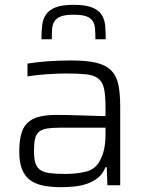

<svg xmlns="http://www.w3.org/2000/svg" viewBox="-20 -769 611 797"><path d="M60 0ZM233 8Q190 8 157.5 1Q125 -6 103.5 -22.5Q82 -39 71 -67.5Q60 -96 60 -139Q60 -181 67.5 -210.5Q75 -240 93 -258Q111 -276 141 -284Q171 -292 216 -292Q229 -292 256.5 -291.5Q284 -291 315 -290Q346 -289 374.5 -288Q403 -287 418 -287V-322Q418 -372 412 -400.5Q406 -429 388 -443Q370 -457 338 -460.5Q306 -464 253 -464Q236 -464 213.5 -463Q191 -462 169 -460.5Q147 -459 127 -456.5Q107 -454 94 -452V-505Q130 -511 177 -514.5Q224 -518 275 -518Q340 -518 379.5 -508.5Q419 -499 441.5 -476.5Q464 -454 471.5 -417Q479 -380 479 -325V0H426L423 -75H418Q407 -47 386 -30.5Q365 -14 339 -5.5Q313 3 285.5 5.5Q258 8 233 8ZM251 -47Q296 -47 335 -56Q374 -65 393 -99Q406 -122 412 -149Q418 -176 418 -212V-239H229Q196 -239 175 -235.5Q154 -232 142 -222Q130 -212 125.5 -193Q121 -174 121 -142Q121 -112 126.5 -93.5Q132 -75 146 -64.5Q160 -54 185.5 -50.5Q211 -47 251 -47ZM152 -606ZM152 -606Q152 -637 155 -663.5Q158 -690 171 -709Q184 -728 211 -738.5Q238 -749 286 -749Q334 -749 361 -738.5Q388 -728 401 -709Q414 -690 416.5 -663.5Q419 -637 419 -606H376Q376 -631 374.5 -650Q373 -669 364.5 -682Q356 -695 337.5 -701.5Q319 -708 286 -708Q253 -708 234.5 -701.5Q216 -695 207 -682Q198 -669 196.5 -650Q195 -631 195 -606Z"/></svg>

Font: Azeri Sans Light
Style: Regular
Weight: 300
Designer: Hector Gatti & Omnibus-Type (original fonts) / Cristiano Sobral (main changes and remastering)
Version: Version 1.000; ttfautohint (v1.6)